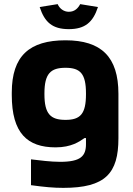

<svg xmlns="http://www.w3.org/2000/svg" viewBox="-20 -704 642 929"><path d="M37 -256V-244C37 -60 112 9 249 9C326 9 364 -19 389 -36H396V-7C396 51 371 79 271 79C226 79 171 72 130 67V192C196 201 239 205 286 205C490 205 553 135 553 -35V-250C553 -429 470 -509 297 -509C123 -509 37 -434 37 -256ZM172 -670 259 -684C268 -663 288 -647 313 -647C342 -647 358 -665 368 -684L454 -670C430 -596 391 -563 313 -563C234 -563 196 -596 172 -670ZM195 -248V-252C195 -348 225 -376 297 -376C369 -376 396 -347 396 -252V-248C396 -153 369 -124 297 -124C225 -124 195 -152 195 -248Z"/></svg>

Font: LT Wave Text Black
Style: Regular
Weight: 900
Designer: Daniel Lyons
Version: Version 2.5 (Glyphs App)